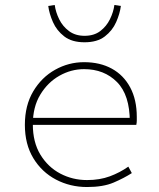

<svg xmlns="http://www.w3.org/2000/svg" viewBox="-20 -740 640 772"><path d="M330 12Q262 12 205 -18Q148 -48 114 -104Q80 -160 80 -238Q80 -316 113.5 -372.5Q147 -429 201.5 -459.5Q256 -490 318 -490Q382 -490 429.5 -464Q477 -438 503.5 -388.5Q530 -339 530 -270Q530 -263 530 -255Q530 -247 528 -238H90V-266H520L502 -250Q502 -358 450.5 -410Q399 -462 318 -462Q266 -462 219 -435.5Q172 -409 142 -359.5Q112 -310 112 -240Q112 -168 142.5 -118Q173 -68 222.5 -42Q272 -16 330 -16Q381 -16 421.5 -31Q462 -46 496 -70L510 -44Q479 -24 437 -6Q395 12 330 12ZM320 -570Q269 -570 238.5 -593.5Q208 -617 193 -651Q178 -685 174 -716L200 -720Q204 -691 218 -662.5Q232 -634 257.5 -615Q283 -596 320 -596Q358 -596 383 -615Q408 -634 422 -662.5Q436 -691 440 -720L466 -716Q462 -685 447 -651Q432 -617 401.5 -593.5Q371 -570 320 -570Z"/></svg>

Font: Source Code Pro ExtraLight
Style: Regular
Weight: 200
Monospace: yes
Designer: Paul D. Hunt, Teo Tuominen
Foundry: Adobe
Version: Version 1.026;hotconv 1.1.0;makeotfexe 2.6.0